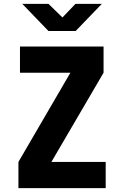

<svg xmlns="http://www.w3.org/2000/svg" viewBox="-20 -970 640 990"><path d="M75 0V-135L343 -595H83V-730H514V-595L245 -135H525V0ZM230 -810 95 -950H230L302 -880L369 -950H505L370 -810Z"/></svg>

Font: JetBrains Mono NL ExtraBold
Style: Regular
Weight: 800
Designer: Philipp Nurullin, Konstantin Bulenkov
Foundry: JetBrains
Version: Version 2.304; ttfautohint (v1.8.4.7-5d5b)